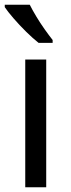

<svg xmlns="http://www.w3.org/2000/svg" viewBox="-21 -786 299 806"><path d="M173 0H85V-536H173ZM104 -766Q115 -744 131.5 -716.5Q148 -689 166.5 -663Q185 -637 200 -618V-606H141Q118 -624 89 -652.5Q60 -681 35.5 -709.5Q11 -738 -1 -756V-766Z"/></svg>

Font: Noto Sans Avestan
Style: Regular
Weight: 400
Designer: Monotype Design Team
Foundry: Monotype Imaging Inc.
Version: Version 2.003; ttfautohint (v1.8.4.7-5d5b)